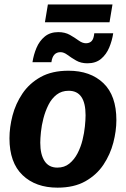

<svg xmlns="http://www.w3.org/2000/svg" viewBox="-20 -830 565 862"><path d="M238.3 12.5Q140 12.5 81.2 -43.8Q22.5 -100 22.5 -209.2Q22.5 -258.3 36.2 -311.2Q50 -364.2 80.8 -410Q111.7 -455.8 162.5 -484.2Q213.3 -512.5 287.5 -512.5Q385.8 -512.5 444.2 -456.7Q502.5 -400.8 502.5 -290.8Q502.5 -242.5 488.8 -189.6Q475 -136.7 444.6 -90.8Q414.2 -45 363.3 -16.2Q312.5 12.5 238.3 12.5ZM237.5 -77.5Q269.2 -77.5 291.2 -95.4Q313.3 -113.3 327.9 -141.2Q342.5 -169.2 350.4 -201.2Q358.3 -233.3 361.2 -262.9Q364.2 -292.5 364.2 -312.5Q364.2 -422.5 288.3 -422.5Q256.7 -422.5 234.2 -405Q211.7 -387.5 197.5 -359.2Q183.3 -330.8 175 -298.8Q166.7 -266.7 163.8 -237.5Q160.8 -208.3 160.8 -189.2Q160.8 -136.7 180 -107.1Q199.2 -77.5 237.5 -77.5ZM181.7 -730 195 -810H485L471.7 -730ZM125.8 -550.8Q130.8 -584.2 143.8 -615Q156.7 -645.8 180.8 -665.8Q205 -685.8 241.7 -685.8Q271.7 -685.8 293.8 -673.3Q315.8 -660.8 332.9 -648.3Q350 -635.8 365.8 -635.8Q381.7 -635.8 391.2 -645.4Q400.8 -655 403.3 -680.8H488.3Q483.3 -647.5 470.4 -616.7Q457.5 -585.8 433.8 -565.8Q410 -545.8 372.5 -545.8Q343.3 -545.8 321.7 -558.3Q300 -570.8 283.3 -583.3Q266.7 -595.8 251.7 -595.8Q216.7 -595.8 210.8 -550.8Z"/></svg>

Font: Familjen Grotesk GF
Style: Bold Italic
Weight: 700
Designer: Anders Wikstroem, Jonas Baeckman, Matilda Gysing, Kristian Moeller
Foundry: Familjen STHML AB
Version: Version 2.000; Beta; Release 4; Build 6